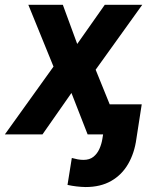

<svg xmlns="http://www.w3.org/2000/svg" viewBox="-59 -548 642 783"><path d="M197.3 -528.3 255.9 -368.7 368.2 -528.3H521L331.1 -263.7L438 0H298.3L232.4 -168.9L114.3 0H-39.1L159.2 -276.4L56.6 -528.3ZM381.3 -122.6H519L497.1 18.6Q489.3 76.2 463.6 120.6Q438 165 394.5 189.9Q351.1 214.8 290 214.8Q271 214.4 252.7 212.2Q234.4 210 216.3 206.1L233.9 96.2Q245.6 99.6 257.6 101.8Q269.5 104 281.7 104Q306.2 104 321.8 91.6Q337.4 79.1 346.2 59.6Q355 40 358.4 19Z"/></svg>

Font: Roboto
Style: Bold Italic
Weight: 700
Italic angle: -12°
Designer: Christian Robertson
Foundry: Google
Version: Version 3.0